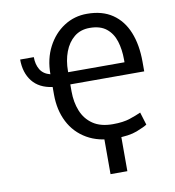

<svg xmlns="http://www.w3.org/2000/svg" viewBox="-98 -806 1002 1101"><g transform="rotate(-10 403.5 -255.5)"><path d="M519.9 11.4Q422.6 11.4 354.8 -28.1Q286.9 -67.5 251.4 -137.1Q215.9 -206.7 215.9 -296.9V-340.9Q138.1 -351.6 98.9 -401.6Q59.7 -451.7 59.7 -528.4H139.2Q139.2 -485.8 157.3 -455.6Q175.4 -425.4 215.9 -415.1Q215.9 -504.6 252 -573.7Q288 -642.8 348.5 -681.8Q409.1 -720.9 483 -720.2Q571 -720.2 630.1 -679.9Q689.3 -639.6 718.9 -566.2Q748.6 -492.9 748.6 -393.5V-338.1H318.2V-296.9Q318.2 -234.4 338.8 -183.1Q359.4 -131.7 403.8 -101.4Q448.2 -71 519.9 -71Q579.5 -71 619.3 -84.3Q659.1 -97.7 684.7 -109.4L707.4 -35.5Q692.5 -24.9 646.1 -6.7Q599.8 11.4 519.9 11.4ZM318.2 -414.8V-409.1H646.3V-424.7Q646.3 -483.7 631.2 -532Q616.1 -580.3 580.4 -609Q544.7 -637.8 483 -637.8Q429.7 -637.8 392.9 -607.8Q356.2 -577.8 337.2 -527.2Q318.2 -476.6 318.2 -414.8ZM554 -45.5V208.8H456V-45.5Z"/></g></svg>

Font: Interface
Style: Regular
Weight: 400
Designer: Rasmus Andersson
Foundry: rsms
Version: Version 1.8